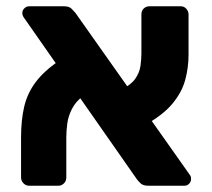

<svg xmlns="http://www.w3.org/2000/svg" viewBox="-20 -591 674 611"><path d="M451 0Q435 0 427 -8Q419 -16 416 -20L56 -535Q51 -542 51 -550Q51 -558 57.5 -564.5Q64 -571 73 -571H184Q200 -571 208 -563Q216 -555 220 -550L583 -36Q587 -31 587.5 -27.5Q588 -24 588 -21Q588 -13 582 -6.5Q576 0 567 0ZM72 0Q62 0 54.5 -8Q47 -16 47 -26V-153Q47 -209 57 -251.5Q67 -294 93 -329Q119 -364 168 -398L245 -286Q221 -268 209 -244.5Q197 -221 194 -197Q191 -173 191 -154V-26Q191 -15 183.5 -7.5Q176 0 166 0ZM443 -194 365 -305Q397 -321 410.5 -340.5Q424 -360 427 -381Q430 -402 430 -421V-545Q430 -557 437.5 -564Q445 -571 455 -571H555Q566 -571 573 -563Q580 -555 580 -545V-417Q580 -376 569.5 -337Q559 -298 529.5 -262Q500 -226 443 -194Z"/></svg>

Font: DVN-Rubik
Style: Bold
Weight: 700
Designer: Hubert and Fischer
Foundry: Hubert & Fischer
Version: Version 2.102